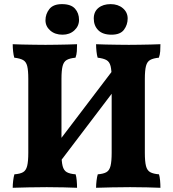

<svg xmlns="http://www.w3.org/2000/svg" viewBox="-20 -889 822 912"><path d="M207.2 -44.2 160.8 -88 569.6 -626 620.2 -588.2ZM40.4 3Q40.4 -13 42.6 -31.2Q44.8 -49.4 48.4 -61Q75.4 -63 89.5 -71.1Q103.6 -79.2 109 -100.7Q114.4 -122.2 114.4 -163V-514.2Q114.4 -554.4 109.3 -575Q104.2 -595.6 89.8 -603.7Q75.4 -611.8 47.8 -615Q44.2 -627.2 42.3 -644.8Q40.4 -662.4 40.4 -679Q57.2 -678 85.3 -677.5Q113.4 -677 143.4 -676.5Q173.4 -676 196.2 -676Q219 -676 246.4 -676.5Q273.8 -677 299.9 -677.5Q326 -678 346 -679Q346 -661.8 345 -645.7Q344 -629.6 338.6 -615Q311.6 -612.4 297.2 -604.3Q282.8 -596.2 277.4 -575.3Q272 -554.4 272 -514.2V-163Q272 -122.2 277.4 -100.7Q282.8 -79.2 297.5 -71.1Q312.2 -63 339.2 -61Q342.8 -50 344.4 -31.8Q346 -13.6 346 3Q320.8 2 282.9 1Q245 0 202.2 0Q159.4 0 115.6 1Q71.8 2 40.4 3ZM436.4 3Q436.4 -13 438.6 -31.2Q440.8 -49.4 444.4 -61Q471 -63 485.3 -71.1Q499.6 -79.2 505 -100.7Q510.4 -122.2 510.4 -163V-514.2Q510.4 -554.4 505.3 -575Q500.2 -595.6 485.6 -603.7Q471 -611.8 443.8 -615Q440.2 -627.2 438.3 -644.8Q436.4 -662.4 436.4 -679Q453.6 -678 481.5 -677.5Q509.4 -677 539.2 -676.5Q569 -676 592.2 -676Q615.4 -676 642.6 -676.5Q669.8 -677 695.9 -677.5Q722 -678 742 -679Q742 -661.8 741 -645.7Q740 -629.6 734.6 -615Q708 -612.4 693.4 -604.3Q678.8 -596.2 673.4 -575.3Q668 -554.4 668 -514.2V-163Q668 -122.2 673.4 -100.7Q678.8 -79.2 693.7 -71.1Q708.6 -63 735.2 -61Q738.8 -50 740.4 -31.8Q742 -13.6 742 3Q716.8 2 678.9 1Q641 0 598.2 0Q555.4 0 511.4 1Q467.4 2 436.4 3ZM509.6 -724.2Q468 -724.2 446.7 -745.6Q425.4 -767 425.4 -801Q425.4 -833.4 447.5 -851.4Q469.6 -869.4 505.4 -869.4Q540.6 -869.4 563.5 -850Q586.4 -830.6 586.4 -801Q586.4 -771.6 569 -747.9Q551.6 -724.2 509.6 -724.2ZM277 -724.2Q241.2 -724.2 218.6 -744.1Q196 -764 196 -792.6Q196 -822.4 214.4 -845.9Q232.8 -869.4 274.4 -869.4Q317 -869.4 336.2 -848Q355.4 -826.6 355.4 -794.6Q355.4 -765 333.1 -744.6Q310.8 -724.2 277 -724.2Z"/></svg>

Font: Vollkorn
Style: Regular
Weight: 400
Designer: Friedrich Althausen
Foundry: Friedrich Althausen
Version: Version 4.104